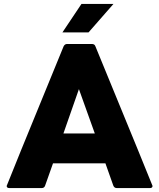

<svg xmlns="http://www.w3.org/2000/svg" viewBox="-20 -958 810 978"><path d="M463 -278 382 -504 303 -278ZM743 0H575Q562 0 557 -13L517 -126H250L210 -13Q206 0 192 0H28Q14 0 14 -11Q14 -15 304 -722Q310 -734 322 -734H448Q462 -734 466 -722Q757 -14 757 -11Q757 0 743 0ZM431 -793H298L395 -938H558Z"/></svg>

Font: YamahaIndonesia935. App XBold
Style: Regular
Weight: 800
Designer: Dalton Maag Ltd
Foundry: Dalton Maag Ltd
Version: Version 1.002; January 01, 2024; Regular/Italic